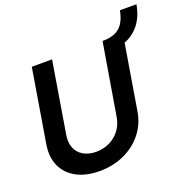

<svg xmlns="http://www.w3.org/2000/svg" viewBox="-150 -1013 1157 1169"><g transform="rotate(-20 428.5 -428.0)"><path d="M611.3 -655.3 586.4 -727.5Q660.2 -727.5 698.2 -761Q736.3 -794.4 749.5 -867.2H856.9Q839.4 -766.6 774.9 -710.9Q710.4 -655.3 611.3 -655.3ZM586.4 -727.5H718.3L639.6 -252.4Q627 -174.3 580.1 -115Q533.2 -55.7 461.2 -22.5Q389.2 10.7 300.3 11.2Q211.4 10.7 150.6 -22.5Q89.8 -55.7 63.2 -115Q36.6 -174.3 49.3 -252.4L127.9 -727.5H259.3L182.6 -263.2Q175.3 -217.8 189.5 -182.6Q203.6 -147.5 237.1 -127.2Q270.5 -106.9 320.3 -106.4Q370.6 -106.9 410.4 -127.2Q450.2 -147.5 475.8 -182.6Q501.5 -217.8 508.8 -263.2Z"/></g></svg>

Font: Inter Tight SemiBold
Style: Italic
Weight: 600
Italic angle: -9.39999°
Designer: Rasmus Andersson
Foundry: rsms
Version: Version 3.004